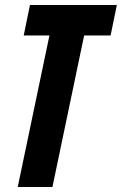

<svg xmlns="http://www.w3.org/2000/svg" viewBox="-20 -749 488 769"><path d="M51 0 178 -607H75L100 -729H448L423 -607H317L190 0Z"/></svg>

Font: Mona Sans Condensed
Style: Bold Italic
Weight: 700
Width: 3
Italic angle: -11.7°
Designer: Deni Anggara
Foundry: GitHub
Version: Version 1.001; ttfautohint (v1.8.4.7-5d5b);gftools[0.9.31]